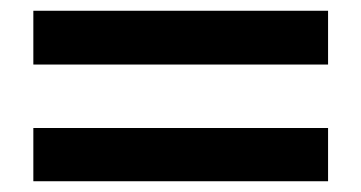

<svg xmlns="http://www.w3.org/2000/svg" viewBox="-20 -471 672 357"><path d="M42 -351V-451H590V-351ZM42 -134V-233H590V-134Z"/></svg>

Font: Ruda
Style: Bold
Weight: 700
Designer: Mariela Monsalve and Angelina Sanchez
Foundry: Mariela Monsalve and Angelina Sanchez
Version: Version 2.000